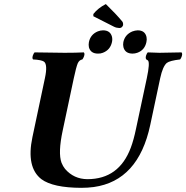

<svg xmlns="http://www.w3.org/2000/svg" viewBox="-20 -901 903 931"><path d="M493.2 -881.3Q455.1 -861.8 432.6 -833V-822.3L532.7 -771.5Q544.4 -765.6 558.6 -765.1Q570.8 -765.1 575.7 -776.4Q576.2 -777.8 576.7 -778.3Q578.1 -790.5 572.8 -796.9Q543.9 -832 493.2 -881.3ZM411.1 -696.8Q418.9 -734.4 454.6 -749Q467.3 -753.9 479.5 -753.9Q514.6 -753.9 522.9 -723.1Q525.9 -710.4 522.9 -696.8Q514.6 -658.7 478.5 -645Q467.3 -640.6 455.1 -641.1Q419.4 -641.1 411.1 -671.9Q408.7 -684.1 411.1 -696.8ZM578.1 -696.8Q585.9 -733.4 621.6 -748.5Q634.8 -753.4 647.5 -753.9Q683.1 -753.9 690.4 -721.7Q692.9 -709.5 689.9 -696.8Q681.6 -657.7 645.5 -645Q634.3 -641.1 623 -641.1Q586.9 -641.1 578.6 -671.9Q575.7 -684.1 578.1 -696.8ZM337.9 -522 284.2 -269Q260.7 -159.7 278.3 -111.8Q285.2 -94.7 295.4 -82Q337.9 -32.7 403.8 -32.2Q557.1 -32.2 614.3 -185.1Q628.4 -222.7 639.6 -276.9L691.9 -522Q708 -597.7 697.3 -607.9Q694.3 -610.4 689.5 -612.8Q682.6 -621.1 691.9 -640.6Q694.3 -645 696.3 -647Q734.4 -645 752.9 -645Q764.6 -645 860.4 -647Q867.2 -638.7 857.9 -619.6Q855.5 -615.2 853.5 -612.8Q802.7 -606.9 788.6 -595.7Q769 -578.6 756.8 -522L708.5 -294.9Q650.9 -24.4 434.6 5.9Q405.3 9.8 374 9.8Q236.8 9.3 180.7 -32.2Q106.4 -89.8 137.2 -235.8L197.8 -522Q211.9 -587.9 193.4 -602.1Q180.7 -610.8 140.1 -612.8Q133.3 -621.1 143.1 -640.6Q145.5 -645 147.5 -647Q247.6 -645 293 -645Q347.7 -645 386.7 -647Q393.6 -638.7 383.8 -619.6Q381.3 -615.2 379.4 -612.8Q364.3 -610.4 356.9 -593.8Q349.1 -574.7 337.9 -522Z"/></svg>

Font: Linux Libertine Slanted O
Style: Bold Slanted
Weight: 700
Designer: Philipp H. Poll
Foundry: Philipp H. Poll
Version: Version 5.0.0